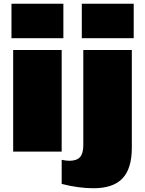

<svg xmlns="http://www.w3.org/2000/svg" viewBox="-20 -806 771 1021"><path d="M308 -540V0H50V-540ZM317 -786V-603H41V-786ZM477 195Q437 195 393.5 189Q350 183 308 172V44Q319 46 329 47.5Q339 49 348 49Q388 49 405.5 29.5Q423 10 423 -34V-540H681V-20Q681 90 631.5 142.5Q582 195 477 195ZM691 -786V-603H415V-786Z"/></svg>

Font: Pathway Extreme 28pt Black
Style: Regular
Weight: 900
Designer: Eduardo Rodriguez Tunni
Foundry: Eduardo Rodriguez Tunni
Version: Version 1.001;gftools[0.9.26]